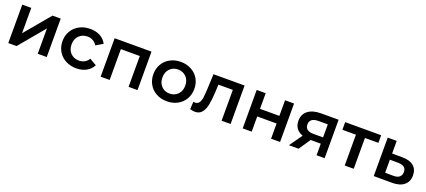

<svg xmlns="http://www.w3.org/2000/svg" viewBox="51 -1518 5563 2506"><g transform="rotate(20 2832.5 -265.0)"><path d="M84 -534H209V-182L504 -534H618V0H493V-352L199 0H84Z M740 -267Q740 -346 777 -408Q814 -470 879.5 -505Q945 -540 1029 -540Q1108 -540 1167.5 -508Q1227 -476 1257 -416L1161 -360Q1138 -397 1103.5 -415.5Q1069 -434 1028 -434Q958 -434 912 -388.5Q866 -343 866 -267Q866 -191 911.5 -145.5Q957 -100 1028 -100Q1069 -100 1103.5 -118.5Q1138 -137 1161 -174L1257 -118Q1226 -58 1166.5 -25.5Q1107 7 1029 7Q946 7 880 -28Q814 -63 777 -125.5Q740 -188 740 -267Z M1879 -534V0H1755V-428H1492V0H1367V-534Z M2002 -267Q2002 -346 2038.5 -408Q2075 -470 2140 -505Q2205 -540 2286 -540Q2368 -540 2433 -505Q2498 -470 2534.5 -408Q2571 -346 2571 -267Q2571 -188 2534.5 -125.5Q2498 -63 2433 -28Q2368 7 2286 7Q2205 7 2140 -28Q2075 -63 2038.5 -125.5Q2002 -188 2002 -267ZM2445 -267Q2445 -342 2400 -388Q2355 -434 2286 -434Q2217 -434 2172.5 -388Q2128 -342 2128 -267Q2128 -192 2172.5 -146Q2217 -100 2286 -100Q2355 -100 2400 -146Q2445 -192 2445 -267Z M3172 -534V0H3047V-428H2847L2842 -322Q2837 -216 2822.5 -144.5Q2808 -73 2773.5 -31.5Q2739 10 2679 10Q2651 10 2610 -1L2616 -106Q2630 -103 2640 -103Q2678 -103 2697 -133.5Q2716 -164 2721.5 -206.5Q2727 -249 2731 -328L2740 -534Z M3340 -534H3465V-317H3734V-534H3859V0H3734V-211H3465V0H3340Z M4478 -534V0H4366V-161H4225L4116 0H3982L4108 -178Q4050 -198 4019.5 -239.5Q3989 -281 3989 -342Q3989 -434 4054 -484Q4119 -534 4233 -534ZM4116 -338Q4116 -248 4233 -248H4366V-429H4237Q4116 -429 4116 -338Z M5069 -428H4882V0H4757V-428H4569V-534H5069Z M5639 -182Q5639 -94 5579 -46Q5519 2 5410 1L5160 0V-534H5285V-359L5428 -358Q5530 -358 5584.5 -312Q5639 -266 5639 -182ZM5512 -184Q5512 -229 5484 -250Q5456 -271 5399 -272L5285 -273V-92L5399 -91Q5454 -90 5483 -114Q5512 -138 5512 -184Z"/></g></svg>

Font: APTA Sans SemiBold
Style: Bold
Weight: 600
Version: Version 7.200